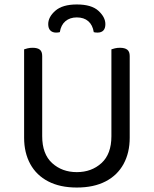

<svg xmlns="http://www.w3.org/2000/svg" viewBox="-20 -827 689 860"><path d="M324 13Q249 13 196 -14.5Q143 -42 115.5 -92.5Q88 -143 88 -210V-292H169V-217Q169 -137 213.5 -96.5Q258 -56 324 -56Q390 -56 434.5 -96.5Q479 -137 479 -217V-292H561V-210Q561 -143 533.5 -92.5Q506 -42 453 -14.5Q400 13 324 13ZM169 -251H88V-606Q93 -608 103.5 -610.5Q114 -613 126 -613Q148 -613 158.5 -604.5Q169 -596 169 -576ZM561 -251H479V-606Q484 -608 494.5 -610.5Q505 -613 517 -613Q539 -613 550 -604.5Q561 -596 561 -576ZM324 -749Q293 -749 273 -732Q253 -715 248 -683Q244 -682 240 -681.5Q236 -681 231 -681Q215 -681 205.5 -690.5Q196 -700 196 -719Q196 -751 228 -779Q260 -807 324 -807Q390 -807 421 -778.5Q452 -750 452 -719Q452 -700 443 -690.5Q434 -681 417 -681Q412 -681 407.5 -681.5Q403 -682 400 -683Q395 -715 375.5 -732Q356 -749 324 -749Z"/></svg>

Font: Baloo Tamma 2
Style: Regular
Weight: 400
Designer: Divya Kowshik, Shuchita Grover and Ek Type
Foundry: Ek Type
Version: Version 1.700